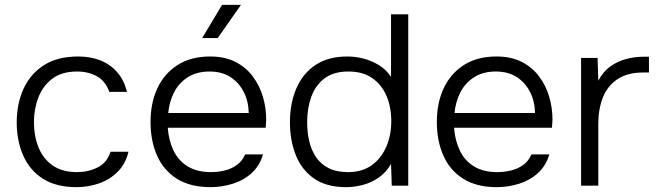

<svg xmlns="http://www.w3.org/2000/svg" viewBox="-20 -766 2716 792"><path d="M295 6Q212 6 157.5 -28.5Q103 -63 76 -124Q49 -185 49 -262Q49 -338 77 -399.5Q105 -461 161 -497Q217 -533 303 -533Q354 -533 395 -516.5Q436 -500 464 -467.5Q492 -435 504 -387H431Q415 -432 379.5 -451.5Q344 -471 298 -471Q235 -471 196 -441.5Q157 -412 138.5 -364.5Q120 -317 120 -262Q120 -206 138.5 -159Q157 -112 196.5 -84Q236 -56 298 -56Q343 -56 382 -75Q421 -94 436 -140H510Q498 -90 465.5 -57.5Q433 -25 388.5 -9.5Q344 6 295 6Z M848 6Q765 6 710 -28.5Q655 -63 628 -124Q601 -185 601 -263Q601 -341 629 -401.5Q657 -462 712 -497.5Q767 -533 847 -533Q907 -533 950.5 -511Q994 -489 1022.5 -451Q1051 -413 1064.5 -367Q1078 -321 1078 -273Q1077 -264 1077 -255.5Q1077 -247 1076 -239H672Q676 -186 696 -144.5Q716 -103 754.5 -79.5Q793 -56 851 -56Q878 -56 906 -62.5Q934 -69 957 -85.5Q980 -102 991 -129H1065Q1051 -82 1018 -52Q985 -22 940 -8Q895 6 848 6ZM674 -300H1006Q1005 -349 985 -387.5Q965 -426 930 -448.5Q895 -471 844 -471Q791 -471 754 -447Q717 -423 697.5 -384Q678 -345 674 -300ZM814 -609 896 -746H974L878 -609Z M1407 6Q1326 6 1275 -30Q1224 -66 1200 -126.5Q1176 -187 1176 -262Q1176 -340 1202.5 -401.5Q1229 -463 1281.5 -498Q1334 -533 1413 -533Q1446 -533 1479 -524.5Q1512 -516 1542 -498Q1572 -480 1593 -449V-707H1664V0H1596L1593 -90Q1573 -55 1543 -34Q1513 -13 1478 -3.5Q1443 6 1407 6ZM1416 -56Q1474 -56 1513.5 -84.5Q1553 -113 1573.5 -161Q1594 -209 1594 -266Q1594 -324 1574.5 -370Q1555 -416 1516 -443.5Q1477 -471 1417 -471Q1356 -471 1318.5 -442.5Q1281 -414 1264 -366.5Q1247 -319 1247 -262Q1247 -221 1255.5 -184Q1264 -147 1283.5 -118Q1303 -89 1335.5 -72.5Q1368 -56 1416 -56Z M2029 6Q1946 6 1891 -28.5Q1836 -63 1809 -124Q1782 -185 1782 -263Q1782 -341 1810 -401.5Q1838 -462 1893 -497.5Q1948 -533 2028 -533Q2088 -533 2131.5 -511Q2175 -489 2203.5 -451Q2232 -413 2245.5 -367Q2259 -321 2259 -273Q2258 -264 2258 -255.5Q2258 -247 2257 -239H1853Q1857 -186 1877 -144.5Q1897 -103 1935.5 -79.5Q1974 -56 2032 -56Q2059 -56 2087 -62.5Q2115 -69 2138 -85.5Q2161 -102 2172 -129H2246Q2232 -82 2199 -52Q2166 -22 2121 -8Q2076 6 2029 6ZM1855 -300H2187Q2186 -349 2166 -387.5Q2146 -426 2111 -448.5Q2076 -471 2025 -471Q1972 -471 1935 -447Q1898 -423 1878.5 -384Q1859 -345 1855 -300Z M2377 0V-527H2445L2448 -433Q2468 -471 2497.5 -492Q2527 -513 2562.5 -522.5Q2598 -532 2635 -532Q2641 -532 2646 -532Q2651 -532 2657 -532V-467H2634Q2568 -467 2526.5 -439Q2485 -411 2466.5 -363Q2448 -315 2448 -256V0Z"/></svg>

Font: Onest Light
Style: Regular
Weight: 300
Designer: Dmitri Voloshin, Andrey Kudryavtsev
Foundry: Dmitri Voloshin, Andrey Kudryavtsev
Version: Version 1.000;gftools[0.9.33]